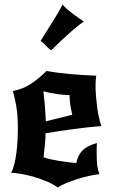

<svg xmlns="http://www.w3.org/2000/svg" viewBox="-20 -798 501 850"><path d="M236 32Q217 18 189 6Q161 -6 131.5 -14.5Q102 -23 74.5 -28Q47 -33 29 -33Q37 -46 43 -69.5Q49 -93 52.5 -120.5Q56 -148 57.5 -177Q59 -206 59 -230Q59 -291 51.5 -331.5Q44 -372 37 -395Q80 -403 115.5 -426Q151 -449 186 -484Q227 -476 287 -470.5Q347 -465 406 -463Q403 -445 403 -418Q403 -397 405 -372.5Q407 -348 410 -324Q413 -300 418 -278Q423 -256 429 -240Q368 -235 305 -226.5Q242 -218 182 -208Q181 -179 178 -151Q175 -123 173 -102Q185 -97 203.5 -93Q222 -89 243 -85.5Q264 -82 284 -79.5Q304 -77 318 -76Q323 -107 342.5 -129Q362 -151 409 -165Q408 -153 408 -141.5Q408 -130 408 -119Q408 -85 410.5 -65.5Q413 -46 420 -27Q401 -25 375 -19.5Q349 -14 323 -5.5Q297 3 273.5 12.5Q250 22 236 32ZM172 -394Q177 -352 179.5 -320Q182 -288 183 -261L300 -290Q295 -310 291.5 -332Q288 -354 288 -377Q265 -377 232.5 -381.5Q200 -386 172 -394ZM160 -617Q167 -629 179.5 -649Q192 -669 206.5 -691.5Q221 -714 234.5 -737Q248 -760 257 -778Q263 -770 275.5 -759Q288 -748 302.5 -737Q317 -726 330.5 -716.5Q344 -707 351 -703Q342 -697 325 -683.5Q308 -670 288 -652Q268 -634 246.5 -614Q225 -594 206 -575Q190 -588 182.5 -596.5Q175 -605 160 -617Z"/></svg>

Font: New Rocker
Style: Regular
Weight: 400
Designer: Pablo Impallari, Brenda Gallo, Rodrigo Fuenzalida
Foundry: Pablo Impallari, Brenda Gallo, Rodrigo Fuenzalida
Version: Version 1.000; ttfautohint (v0.93) -l 8 -r 50 -G 200 -x 14 -